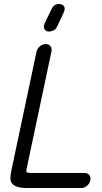

<svg xmlns="http://www.w3.org/2000/svg" viewBox="-20 -947 516 967"><path d="M404 -76Q421 -76 429.5 -65.5Q438 -55 435 -39Q431 -22 418 -11Q405 0 388 0H119Q84 0 65 -7Q46 -14 38.5 -26Q31 -38 32.5 -55Q34 -72 38 -92L164 -687Q168 -703 181 -714Q194 -725 210 -725Q226 -725 234.5 -714Q243 -703 239 -687L113 -92Q111 -84 114.5 -80Q118 -76 135 -76ZM240 -902Q252 -927 277 -927L282 -926Q288 -926 294 -923Q300 -920 303.5 -913.5Q307 -907 305 -895Q304 -892 302 -888L299 -880L267 -812Q260 -798 247.5 -793Q235 -788 227 -788Q214 -788 206.5 -797Q199 -806 202 -820Q203 -826 205 -830Z"/></svg>

Font: VDS Compensated
Style: Light Italic
Weight: 300
Italic angle: -12°
Designer: artmaker
Foundry: artmaker
Version: Version 1.000 2012 initial release